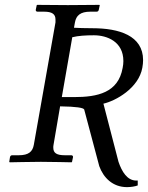

<svg xmlns="http://www.w3.org/2000/svg" viewBox="-20 -666 608 789"><path d="M565 -388C567 -399 568 -410 568 -419C568 -520 469 -550 360 -550C328 -550 304 -551 284 -552L288 -574C293 -602 310 -618 351 -618H377C382 -618 385 -621 386 -626L390 -645L388 -646C388 -646 294 -645 259 -645C220 -645 133 -646 133 -646L131 -645L127 -626C126 -621 130 -618 134 -618H161C194 -618 208 -608 208 -586V-574L119 -71C114 -43 98 -28 57 -28H30C25 -28 22 -25 21 -20L18 -1L20 1C20 1 113 -1 148 -1C188 -1 274 1 274 1L276 -1L280 -20C281 -25 277 -28 273 -28H247C213 -28 199 -37 199 -59C199 -63 199 -67 200 -71L227 -229C295 -228 323 -223 326 -216L388 17C405 64 443 103 502 103C518 103 536 100 546 96V76H540C503 76 481 40 467 -1L405 -240C454 -251 550 -303 565 -388ZM484 -387C466 -285 381 -267 284 -267H234L277 -513C302 -519 330 -521 366 -521C420 -521 487 -495 487 -415C487 -406 486 -397 484 -387Z"/></svg>

Font: Libertinus Serif
Style: Italic
Weight: 400
Italic angle: -12°
Designer: Philipp H. Poll, Khaled Hosny
Foundry: Caleb Maclennan
Version: Version 7.050;RELEASE